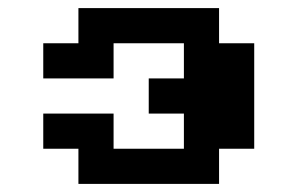

<svg xmlns="http://www.w3.org/2000/svg" viewBox="-20 -454 734 474"><path d="M260.4 -86.8H434V-173.6H347.2V-260.4H434V-347.2H260.4V-260.4H86.8V-347.2H173.6V-434H520.8V-347.2H607.6V-86.8H520.8V0H173.6V-86.8H86.8V-173.6H260.4Z"/></svg>

Font: 8-bit Operator+ 8
Style: Bold
Weight: 700
Designer: GrandChaos9000
Version: Version 1.3.0 - August 1, 2014